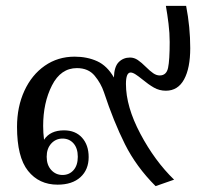

<svg xmlns="http://www.w3.org/2000/svg" viewBox="-20 -619 693 654"><path d="M334 -305Q324 -335 302.5 -361Q281 -387 242 -387Q187 -387 157 -328Q127 -269 127 -190Q127 -167 130 -143Q151 -175 198 -175Q237 -175 259.5 -150Q282 -125 282 -84Q282 -41 254 -15.5Q226 10 176 10Q113 10 75.5 -37Q38 -84 38 -187Q38 -255 63 -309.5Q88 -364 132.5 -395Q177 -426 234 -426Q277 -426 311 -410.5Q345 -395 368 -355Q369 -392 384.5 -407.5Q400 -423 423 -423Q437 -423 449.5 -414.5Q462 -406 477 -391Q491 -377 502 -369.5Q513 -362 524 -362Q547 -362 552.5 -388Q558 -414 558 -476Q558 -506 554 -538.5Q550 -571 545 -599H614Q628 -527 628 -455Q628 -387 607 -348.5Q586 -310 545 -310Q523 -310 504.5 -320.5Q486 -331 463 -350Q452 -359 442 -365.5Q432 -372 425 -372Q409 -372 409 -333Q409 -256 458 -163.5Q507 -71 573 -7L510 15Q444 -51 405.5 -128Q367 -205 334 -305ZM245 -85Q245 -114 230.5 -130.5Q216 -147 193 -147Q170 -147 154.5 -130Q139 -113 139 -85Q139 -57 154.5 -40Q170 -23 193 -23Q216 -23 230.5 -39.5Q245 -56 245 -85Z"/></svg>

Font: TavirajRegular
Style: Regular
Weight: 400
Designer: Katatrad Team
Foundry: CadsonDemak
Version: Version 1.000